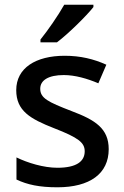

<svg xmlns="http://www.w3.org/2000/svg" viewBox="-20 -786 526 816"><path d="M377 -766H253C228 -721 182 -655 152 -618V-606H222C270 -642 348 -719 377 -756ZM442 -152C442 -240 385 -276 284 -314C183 -353 151 -369 151 -409C151 -445 186 -467 251 -467C299 -467 351 -452 398 -432L432 -511C379 -535 322 -549 255 -549C132 -549 49 -497 49 -403C49 -315 108 -281 210 -241C313 -201 340 -180 340 -143C340 -100 305 -73 224 -73C165 -73 97 -94 50 -117V-23C96 -1 148 10 224 10C362 10 442 -48 442 -152Z"/></svg>

Font: Noto Sans Cherokee Medium
Style: Regular
Weight: 500
Designer: Monotype Design Team
Foundry: Monotype Imaging Inc.
Version: Version 2.001